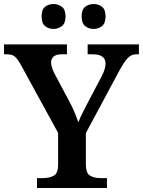

<svg xmlns="http://www.w3.org/2000/svg" viewBox="-22 -935 711 955"><path d="M162 0V-49H190Q222 -49 244.5 -60.5Q267 -72 267 -116V-274L82 -612Q66 -641 52.5 -653Q39 -665 11 -665H-2V-714H311V-665H286Q257 -665 244.5 -653.5Q232 -642 232 -625Q232 -612 237 -597.5Q242 -583 248 -571L322 -432Q338 -403 348.5 -377Q359 -351 368 -327Q377 -351 392.5 -381.5Q408 -412 425 -444L485 -558Q495 -578 499 -593Q503 -608 503 -618Q503 -665 439 -665H414V-714H669V-665H657Q633 -665 616 -649Q599 -633 574 -588L405 -273V-118Q405 -73 426.5 -61Q448 -49 478 -49H510V0ZM444 -791Q420 -791 402 -805Q384 -819 384 -853Q384 -888 402 -901.5Q420 -915 444 -915Q467 -915 485 -901.5Q503 -888 503 -853Q503 -819 485 -805Q467 -791 444 -791ZM244 -791Q220 -791 202.5 -805Q185 -819 185 -853Q185 -888 202.5 -901.5Q220 -915 244 -915Q267 -915 285.5 -901.5Q304 -888 304 -853Q304 -819 285.5 -805Q267 -791 244 -791Z"/></svg>

Font: Noto Serif Malayalam SemiBold
Style: Regular
Weight: 600
Designer: Indian type Foundry, Jelle Bosma, Monotype Design Team
Foundry: Monotype Imaging Inc.
Version: Version 2.104; ttfautohint (v1.8.4.7-5d5b)